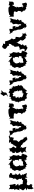

<svg xmlns="http://www.w3.org/2000/svg" viewBox="2462 -3313 1082 6046"><g transform="rotate(-90 3003.0 -290.0)"><path d="M404 -33 436 -22 427 35 477 -7 577 19 543 -68 522 -97 541 -111 499 -170 570 -214 515 -267 535 -309 571 -337 530 -347 517 -443 565 -450 577 -514 553 -517 494 -548 418 -531 426 -538 433 -495 411 -416 372 -433 401 -401V-343L358 -294L397 -214L389 -174L417 -164C383 -124 370 -151 355 -130C353 -75 290 -124 334 -92C287 -134 303 -105 234 -118C261 -85 210 -127 229 -177C214 -170 197 -191 224 -193C179 -230 202 -182 186 -245L241 -258L170 -342L216 -335L236 -362L212 -450L210 -494L197 -541L164 -514L122 -518L67 -555L75 -486L67 -462L79 -386L37 -376L55 -360L71 -322L34 -213L88 -234L74 -186L31 -106L56 -70L104 -24L33 3L102 37L68 63L73 161L61 157L102 231L131 180L195 172L187 217L234 138L245 155L190 85L197 39L237 -7C259 -11 212 -35 228 11C250 20 245 1 289 22C318 33 314 16 329 28C329 19 391 -5 369 21C411 19 395 -45 364 -27Z M858 -538C875 -551 798 -500 772 -508C759 -514 808 -529 753 -491C749 -472 777 -530 729 -519C742 -491 693 -466 732 -470C729 -436 711 -484 702 -454C664 -436 651 -386 678 -380C634 -406 644 -363 648 -375C651 -340 683 -289 669 -349C667 -267 684 -297 655 -230L626 -272C637 -236 656 -224 651 -216C620 -186 698 -164 668 -151C692 -93 713 -95 676 -142C680 -67 692 -106 705 -92C738 -27 689 -13 740 -33C778 -42 731 -27 790 -8C782 29 822 31 771 -2C806 -32 838 0 852 37C843 40 851 -23 939 -10C896 -27 910 -24 961 -46C959 -13 982 -5 976 -63C1013 -65 1015 -86 993 -87C985 -49 1003 -7 986 10C1039 -25 1031 18 1040 -6C1069 7 1083 7 1102 39C1148 -28 1132 -12 1139 27L1168 -79L1174 -82L1188 -136C1138 -136 1155 -112 1160 -159C1096 -131 1120 -194 1110 -176L1130 -244L1146 -230L1123 -306L1139 -384L1146 -406L1145 -407L1097 -483L1095 -537L1046 -506L997 -561L990 -507L1008 -458C960 -446 937 -514 918 -523C955 -539 895 -549 933 -497C879 -522 862 -572 830 -563ZM977 -373 990 -363 991 -271 958 -251 1016 -232 1015 -161C993 -154 983 -133 958 -171C989 -170 993 -117 954 -149C958 -84 901 -128 923 -116C908 -82 865 -135 843 -89C849 -105 810 -84 804 -106C803 -143 822 -188 820 -128C767 -184 807 -181 824 -201C831 -258 804 -201 791 -236L807 -227C805 -253 785 -310 790 -274C770 -356 832 -376 791 -345C796 -354 818 -387 851 -390C823 -424 802 -410 849 -411C871 -423 887 -403 911 -431C945 -411 961 -422 956 -440C988 -375 960 -423 952 -370Z M1440 -195 1470 -131 1495 -124 1552 -74 1542 -58 1606 -2 1610 23 1661 29 1726 -4 1754 35 1692 -47 1695 -85 1673 -78 1630 -125 1620 -175 1567 -229 1575 -232 1551 -255 1576 -271 1605 -311 1610 -420 1687 -396 1708 -485 1689 -492 1762 -538 1724 -555 1626 -524 1635 -542 1528 -549 1560 -487 1515 -494 1471 -410 1445 -401 1450 -387 1411 -316 1358 -325 1407 -410 1421 -403 1365 -470 1345 -556 1361 -544 1250 -504 1276 -539 1248 -455 1204 -428V-442L1218 -353L1264 -364L1204 -305L1227 -231L1260 -174L1214 -150L1206 -136L1259 -71L1228 -7L1242 5L1259 -24H1328L1403 0L1401 -11L1366 -122L1396 -148L1368 -186L1457 -164Z M2019 -172 2017 -216 1971 -261 1979 -315 1939 -338 2002 -348 1984 -433 1903 -436 1911 -498 1908 -537 1870 -533 1787 -508 1778 -545 1757 -516 1813 -423 1828 -442 1863 -358 1857 -325 1874 -309 1885 -258V-206L1909 -124L1932 -104L1960 -44L1911 -61L1981 -3V10L2076 -22L2078 24L2063 -47L2137 -118L2114 -133L2120 -139L2194 -167L2171 -227L2218 -273L2187 -307L2203 -344L2210 -408L2232 -469V-450L2256 -568L2237 -507L2169 -494L2119 -519L2107 -457L2061 -425L2047 -377L2056 -398L2068 -338L2061 -263L2022 -285L2059 -238L2052 -163Z M2618 10C2624 -27 2646 19 2657 17C2676 24 2735 10 2737 -17L2717 -93L2708 -136C2654 -124 2637 -113 2661 -128C2631 -70 2587 -115 2573 -115C2633 -131 2612 -122 2600 -159L2596 -206L2587 -258L2611 -302L2580 -306L2632 -404L2633 -432L2675 -436L2656 -402L2730 -394L2765 -436V-442L2768 -561L2751 -540L2709 -542L2656 -557L2638 -512L2574 -565H2505L2467 -564L2348 -540L2345 -506L2288 -542L2294 -479V-405L2301 -398L2379 -403L2392 -395H2501L2431 -405L2462 -368L2438 -304L2477 -253L2463 -172L2426 -141C2466 -153 2438 -115 2487 -83C2504 -85 2481 -78 2483 -52C2484 -29 2525 -40 2540 -57C2485 -28 2539 -6 2552 -5C2540 12 2592 -36 2567 -22C2572 -17 2638 3 2596 38Z M2819 -269 2792 -263C2812 -237 2836 -240 2827 -177C2799 -199 2839 -207 2838 -185C2858 -135 2855 -89 2859 -77C2855 -82 2836 -69 2863 -42C2858 -60 2902 -69 2868 -84C2884 -19 2949 -9 2911 -20C2932 22 2932 29 2997 -9C2997 -9 2965 19 3021 5C3061 11 3072 41 3100 45C3067 3 3132 -27 3148 -28C3127 3 3185 32 3168 16C3228 -35 3207 -50 3207 -50C3190 -49 3229 -39 3277 -92C3215 -34 3228 -100 3262 -90C3244 -90 3281 -112 3294 -111C3305 -107 3337 -181 3337 -131C3334 -147 3332 -214 3348 -196C3304 -202 3339 -251 3355 -247L3354 -255C3296 -300 3312 -280 3322 -334C3322 -334 3280 -346 3309 -396C3331 -369 3308 -372 3306 -434C3278 -419 3240 -435 3274 -441C3268 -491 3272 -446 3214 -470C3253 -467 3227 -531 3220 -540C3190 -550 3213 -535 3195 -520C3176 -528 3137 -541 3116 -562C3082 -528 3103 -548 3090 -520C3065 -516 3052 -526 2981 -535C2960 -515 2994 -517 2960 -481C2955 -477 2924 -544 2913 -532C2940 -506 2944 -481 2879 -466C2882 -488 2896 -469 2868 -473C2863 -423 2838 -448 2857 -404C2818 -367 2830 -389 2864 -364C2815 -324 2818 -358 2812 -329C2835 -277 2827 -314 2824 -305ZM3179 -269 3149 -253C3154 -247 3154 -219 3187 -223C3143 -208 3198 -160 3172 -137C3161 -120 3124 -134 3107 -173C3131 -137 3122 -138 3146 -116C3066 -133 3082 -138 3096 -108C3087 -70 3031 -116 2992 -110C3035 -143 2993 -127 2962 -110C3000 -135 2954 -161 2949 -159C2933 -170 2967 -156 2978 -180C2941 -193 2986 -220 2925 -231L2985 -258C2971 -285 2936 -290 2949 -356C2944 -346 2936 -318 3013 -360C2967 -377 2958 -382 2996 -359C2973 -441 3036 -444 3054 -404C3058 -397 3062 -428 3087 -450C3074 -453 3080 -415 3140 -384C3123 -385 3107 -438 3114 -380C3179 -410 3169 -336 3133 -396C3138 -348 3191 -300 3138 -292C3177 -290 3200 -285 3168 -303ZM3052 -782 3020 -735 3000 -730 3048 -636 2977 -577 3066 -611 3101 -629 3113 -657 3116 -713 3127 -731 3189 -790 3099 -780 3104 -811 3059 -807Z M3604 -172 3602 -216 3556 -261 3564 -315 3524 -338 3587 -348 3569 -433 3488 -436 3496 -498 3493 -537 3455 -533 3372 -508 3363 -545 3342 -516 3398 -423 3413 -442 3448 -358 3442 -325 3459 -309 3470 -258V-206L3494 -124L3517 -104L3545 -44L3496 -61L3566 -3V10L3661 -22L3663 24L3648 -47L3722 -118L3699 -133L3705 -139L3779 -167L3756 -227L3803 -273L3772 -307L3788 -344L3795 -408L3817 -469V-450L3841 -568L3822 -507L3754 -494L3704 -519L3692 -457L3646 -425L3632 -377L3641 -398L3653 -338L3646 -263L3607 -285L3644 -238L3637 -163Z M4100 -538C4117 -551 4040 -500 4014 -508C4001 -514 4050 -529 3995 -491C3991 -472 4019 -530 3971 -519C3984 -491 3935 -466 3974 -470C3971 -436 3953 -484 3944 -454C3906 -436 3893 -386 3920 -380C3876 -406 3886 -363 3890 -375C3893 -340 3925 -289 3911 -349C3909 -267 3926 -297 3897 -230L3868 -272C3879 -236 3898 -224 3893 -216C3862 -186 3940 -164 3910 -151C3934 -93 3955 -95 3918 -142C3922 -67 3934 -106 3947 -92C3980 -27 3931 -13 3982 -33C4020 -42 3973 -27 4032 -8C4024 29 4064 31 4013 -2C4048 -32 4080 0 4094 37C4085 40 4093 -23 4181 -10C4138 -27 4152 -24 4203 -46C4201 -13 4224 -5 4218 -63C4255 -65 4257 -86 4235 -87C4227 -49 4245 -7 4228 10C4281 -25 4273 18 4282 -6C4311 7 4325 7 4344 39C4390 -28 4374 -12 4381 27L4410 -79L4416 -82L4430 -136C4380 -136 4397 -112 4402 -159C4338 -131 4362 -194 4352 -176L4372 -244L4388 -230L4365 -306L4381 -384L4388 -406L4387 -407L4339 -483L4337 -537L4288 -506L4239 -561L4232 -507L4250 -458C4202 -446 4179 -514 4160 -523C4197 -539 4137 -549 4175 -497C4121 -522 4104 -572 4072 -563ZM4219 -373 4232 -363 4233 -271 4200 -251 4258 -232 4257 -161C4235 -154 4225 -133 4200 -171C4231 -170 4235 -117 4196 -149C4200 -84 4143 -128 4165 -116C4150 -82 4107 -135 4085 -89C4091 -105 4052 -84 4046 -106C4045 -143 4064 -188 4062 -128C4009 -184 4049 -181 4066 -201C4073 -258 4046 -201 4033 -236L4049 -227C4047 -253 4027 -310 4032 -274C4012 -356 4074 -376 4033 -345C4038 -354 4060 -387 4093 -390C4065 -424 4044 -410 4091 -411C4113 -423 4129 -403 4153 -431C4187 -411 4203 -422 4198 -440C4230 -375 4202 -423 4194 -370Z M4488 -744 4499 -722 4485 -674C4475 -675 4500 -635 4555 -602C4549 -675 4526 -601 4587 -594C4563 -598 4596 -638 4558 -621L4592 -543L4646 -555L4639 -495L4578 -420L4612 -432L4561 -382L4552 -356L4569 -238L4480 -204L4478 -238L4465 -196L4494 -103L4470 -50L4407 -63L4427 -18L4521 37L4571 0L4609 -6L4584 -72L4586 -74L4637 -117L4602 -142L4644 -212L4661 -266L4676 -263L4697 -331L4693 -298L4710 -254L4776 -171V-180L4744 -137C4773 -60 4777 -60 4787 -82C4786 -28 4824 -50 4837 -3C4828 -42 4816 -5 4902 -31C4879 41 4910 -6 4949 -5C4967 -18 4951 -32 4997 -33L4988 -11L4950 -131L4955 -76L4984 -125C4964 -121 4915 -104 4875 -155L4848 -210C4853 -239 4858 -268 4863 -298L4865 -335L4803 -350L4789 -415L4819 -458L4782 -501L4777 -513L4746 -579L4724 -669L4698 -681C4728 -667 4660 -665 4643 -673C4653 -744 4627 -723 4687 -738C4602 -738 4606 -730 4589 -748C4603 -767 4613 -752 4601 -749C4515 -791 4548 -738 4496 -714Z M5227 -172 5225 -216 5179 -261 5187 -315 5147 -338 5210 -348 5192 -433 5111 -436 5119 -498 5116 -537 5078 -533 4995 -508 4986 -545 4965 -516 5021 -423 5036 -442 5071 -358 5065 -325 5082 -309 5093 -258V-206L5117 -124L5140 -104L5168 -44L5119 -61L5189 -3V10L5284 -22L5286 24L5271 -47L5345 -118L5322 -133L5328 -139L5402 -167L5379 -227L5426 -273L5395 -307L5411 -344L5418 -408L5440 -469V-450L5464 -568L5445 -507L5377 -494L5327 -519L5315 -457L5269 -425L5255 -377L5264 -398L5276 -338L5269 -263L5230 -285L5267 -238L5260 -163Z M5826 10C5832 -27 5854 19 5865 17C5884 24 5943 10 5945 -17L5925 -93L5916 -136C5862 -124 5845 -113 5869 -128C5839 -70 5795 -115 5781 -115C5841 -131 5820 -122 5808 -159L5804 -206L5795 -258L5819 -302L5788 -306L5840 -404L5841 -432L5883 -436L5864 -402L5938 -394L5973 -436V-442L5976 -561L5959 -540L5917 -542L5864 -557L5846 -512L5782 -565H5713L5675 -564L5556 -540L5553 -506L5496 -542L5502 -479V-405L5509 -398L5587 -403L5600 -395H5709L5639 -405L5670 -368L5646 -304L5685 -253L5671 -172L5634 -141C5674 -153 5646 -115 5695 -83C5712 -85 5689 -78 5691 -52C5692 -29 5733 -40 5748 -57C5693 -28 5747 -6 5760 -5C5748 12 5800 -36 5775 -22C5780 -17 5846 3 5804 38Z"/></g></svg>

Font: Asimov Aggro
Style: Medium
Weight: 500
Designer: Google
Version: Version 2.000980; 2014